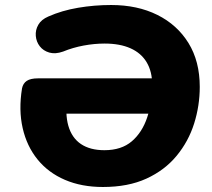

<svg xmlns="http://www.w3.org/2000/svg" viewBox="-20 -736 847 767"><path d="M391 11Q306 11 239.5 -17.5Q173 -46 130 -99Q87 -152 70.5 -224.5Q54 -297 68 -383Q72 -403 87 -413Q102 -423 132 -423H646L624 -282H191L250 -353Q239 -282 253 -233.5Q267 -185 303.5 -160.5Q340 -136 397 -136Q465 -136 506.5 -171.5Q548 -207 568 -267Q588 -327 588 -397Q588 -450 566 -487Q544 -524 501.5 -543Q459 -562 398 -562Q357 -562 314 -554Q271 -546 232 -530Q201 -519 177 -526Q153 -533 139 -551Q125 -569 123 -592.5Q121 -616 133 -637Q145 -658 173 -670Q227 -694 292 -705Q357 -716 424 -716Q529 -716 608.5 -676.5Q688 -637 733 -564Q778 -491 778 -389Q778 -314 755.5 -242.5Q733 -171 685.5 -113.5Q638 -56 565 -22.5Q492 11 391 11Z"/></svg>

Font: Nunito ExtraLight Black
Style: Italic
Weight: 900
Italic angle: -9°
Version: Version 3.602